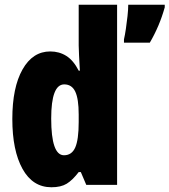

<svg xmlns="http://www.w3.org/2000/svg" viewBox="-20 -780 715 810"><path d="M197 10Q118 10 75 -67.5Q32 -145 32 -278Q32 -411 75 -487Q118 -563 192 -563Q230 -563 260 -544Q290 -525 312 -482H317Q315 -520 313.5 -546Q312 -572 312 -588V-760H474V0H344L321 -54H312Q286 -20 261.5 -5Q237 10 197 10ZM250 -125Q283 -125 297.5 -158Q312 -191 312 -265V-297Q312 -363 297.5 -393.5Q283 -424 251 -424Q196 -424 196 -280Q196 -125 250 -125ZM675 -749Q653 -670 612 -600H503V-614Q507 -631 511 -658Q515 -685 518 -712.5Q521 -740 521 -760H675Z"/></svg>

Font: Noto Sans Tamil ExtraCondensed Black
Style: Regular
Weight: 900
Width: 2
Designer: Jelle Bosma - Monotype Design Team
Foundry: Monotype Imaging Inc.
Version: Version 2.004; ttfautohint (v1.8.4.7-5d5b)